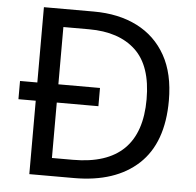

<svg xmlns="http://www.w3.org/2000/svg" viewBox="-51 -766 833 818"><g transform="rotate(5 365.0 -357.0)"><path d="M317 -714Q424 -714 503 -674Q582 -634 625.5 -556.5Q669 -479 669 -364Q669 -183 570.5 -91.5Q472 0 295 0H104V-314H30V-392H104V-714ZM304 -637H194V-392H372V-314H194V-77H284Q574 -77 574 -361Q574 -504 503 -570.5Q432 -637 304 -637Z"/></g></svg>

Font: Noto Sans Grantha
Style: Regular
Weight: 400
Designer: Monotype Design Team
Foundry: Monotype Imaging Inc.
Version: Version 2.003; ttfautohint (v1.8.4.7-5d5b)